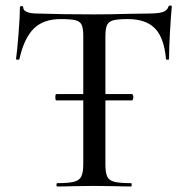

<svg xmlns="http://www.w3.org/2000/svg" viewBox="-20 -674 672 694"><path d="M180 -323Q180 -334 184 -334H457Q459 -334 460.5 -330.5Q462 -327 462 -323Q462 -319 460.5 -315Q459 -311 457 -311H184Q180 -311 180 -323ZM50 -460Q49 -458 43.5 -458Q38 -458 38 -461Q42 -489 47 -552Q52 -615 52 -647Q52 -652 58 -652Q64 -652 64 -647Q64 -625 119 -625Q205 -622 320 -622Q379 -622 445 -624L513 -625Q550 -625 567 -630Q584 -635 589 -650Q590 -654 595.5 -654Q601 -654 601 -650Q598 -622 594.5 -560Q591 -498 591 -461Q591 -458 585.5 -458Q580 -458 580 -461Q573 -538 540 -571.5Q507 -605 442 -605Q405 -605 389 -600.5Q373 -596 367 -583.5Q361 -571 361 -542V-81Q361 -50 367.5 -36Q374 -22 393 -17Q412 -12 454 -12Q456 -12 456 -6Q456 0 454 0Q419 0 399 -1L320 -2L243 -1Q223 0 187 0Q184 0 184 -6Q184 -12 187 -12Q228 -12 247.5 -17Q267 -22 274 -36.5Q281 -51 281 -81V-544Q281 -572 275 -584.5Q269 -597 252.5 -601Q236 -605 199 -605Q137 -605 102 -570.5Q67 -536 50 -460Z"/></svg>

Font: Cormorant Unicase Medium
Style: Regular
Weight: 500
Designer: Christian Thalmann (Catharsis Fonts)
Foundry: Catharsis Fonts
Version: Version 4.000